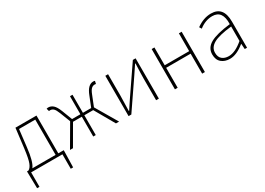

<svg xmlns="http://www.w3.org/2000/svg" viewBox="-10 -1263 2997 2174"><g transform="rotate(-30 1488.5 -175.5)"><path d="M403 -33V-494H191L165 -272Q145 -91 99 -33ZM438 -33H509V-13L504 189H473V0H64V189H33L29 -13V-33H48Q77 -48 96.5 -97Q116 -146 132 -274L163 -527H438Z M1048 -282 1214 0H1173L1025 -259H909V0H876V-259H761L611 0H572L736 -281L684 -415Q664 -467 645 -484.5Q626 -502 601 -502Q593 -502 586 -500L576 -536Q586 -540 599 -540Q633 -540 661.5 -515Q690 -490 715 -426L767 -291H876V-527H909V-291H1017L1071 -426Q1115 -540 1186 -540Q1200 -540 1208 -536L1200 -500Q1193 -502 1184 -502Q1160 -502 1140.5 -484.5Q1121 -467 1101 -415Z M1338 0V-527H1374V-249Q1374 -226 1369 -49H1374Q1385 -66 1412 -107Q1439 -148 1450 -164L1698 -527H1734V0H1698V-277Q1698 -336 1704 -478H1699L1622 -363L1374 0Z M1944 0V-527H1980V-294H2300V-527H2336V0H2300V-261H1980V0Z M2659 13Q2593 13 2550 -23Q2507 -59 2507 -130Q2507 -216 2588.5 -262Q2670 -308 2851 -329Q2857 -507 2723 -507Q2632 -507 2551 -443L2533 -472Q2627 -540 2725 -540Q2887 -540 2887 -341V0H2857L2852 -70H2849Q2747 13 2659 13ZM2662 -20Q2747 -20 2851 -109V-298Q2684 -280 2614 -240Q2544 -200 2544 -131Q2544 -74 2577 -47Q2610 -20 2662 -20Z"/></g></svg>

Font: Noto Sans Korean Thin
Style: Regular
Weight: 250
Designer: Ryoko NISHIZUKA  (kana & ideographs); Paul D. Hunt (Latin, Greek & Cyrillic); Wenlong ZHANG  (bopomofo); Sandoll Communi
Foundry: Adobe Systems Incorporated
Version: Version 1.0001;PS 1;hotconv 1.0.78;makeotf.lib2.5.61930